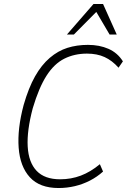

<svg xmlns="http://www.w3.org/2000/svg" viewBox="-20 -939 639 967"><path d="M275 8Q180 8 130.5 -46Q81 -100 74 -195Q67 -290 99 -410Q124 -497 156.5 -554.5Q189 -612 230.5 -647.5Q272 -683 319.5 -698Q367 -713 423 -713Q481 -713 526.5 -693Q572 -673 599 -630L577 -598Q545 -634 507 -651.5Q469 -669 418 -669Q355 -669 304 -643.5Q253 -618 214.5 -558Q176 -498 145 -394Q115 -281 119.5 -201Q124 -121 164.5 -78.5Q205 -36 283 -36Q338 -36 387 -54.5Q436 -73 483 -112L499 -75Q469 -48 433 -29.5Q397 -11 357 -1.5Q317 8 275 8ZM317 -765 451 -919H499L568 -765H532L465 -879L352 -765Z"/></svg>

Font: Nunito Sans 7pt Condensed ExtraLight
Style: Italic
Weight: 250
Width: 3
Italic angle: -9°
Designer: Vernon Adams
Foundry: Vernon Adams
Version: Version 3.101;gftools[0.9.27]